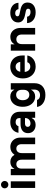

<svg xmlns="http://www.w3.org/2000/svg" viewBox="1473 -2214 951 3937"><g transform="rotate(-90 1948.5 -245.5)"><path d="M63.3 0V-500H198.3V0ZM130.8 -549.2Q99.2 -549.2 77.1 -571.2Q55 -593.3 55 -625Q55 -656.7 77.1 -678.8Q99.2 -700.8 130.8 -700.8Q162.5 -700.8 184.6 -678.8Q206.7 -656.7 206.7 -625Q206.7 -593.3 184.6 -571.2Q162.5 -549.2 130.8 -549.2Z M324.2 0V-500H452.5V-426.7H455.8Q476.7 -467.5 512.9 -488.3Q549.2 -509.2 596.7 -509.2Q644.2 -509.2 681.7 -487.5Q719.2 -465.8 742.5 -425H745Q771.7 -465.8 812.1 -487.5Q852.5 -509.2 901.7 -509.2Q960 -509.2 1003.3 -482.5Q1046.7 -455.8 1071.2 -409.2Q1095.8 -362.5 1095.8 -300.8V0H960.8V-274.2Q960.8 -326.7 936.3 -356.2Q911.7 -385.8 869.2 -385.8Q827.5 -385.8 802.5 -356.2Q777.5 -326.7 777.5 -274.2V0H642.5V-274.2Q642.5 -326.7 617.9 -356.2Q593.3 -385.8 550 -385.8Q506.7 -385.8 482.9 -356.2Q459.2 -326.7 459.2 -274.2V0Z M1356.7 9.2Q1280 9.2 1233.3 -33.8Q1186.7 -76.7 1186.7 -146.7Q1186.7 -220 1236.7 -260Q1286.7 -300 1376.7 -300H1496.7V-320Q1496.7 -358.3 1474.6 -379.6Q1452.5 -400.8 1413.3 -400.8Q1380.8 -400.8 1358.8 -385.8Q1336.7 -370.8 1330 -342.5H1193.3Q1208.3 -422.5 1265.8 -466.2Q1323.3 -510 1413.3 -510Q1514.2 -510 1570 -458.8Q1625.8 -407.5 1625.8 -314.2V0H1500.8V-70H1497.5Q1476.7 -30.8 1440.8 -10.8Q1405 9.2 1356.7 9.2ZM1385.8 -95.8Q1417.5 -95.8 1442.5 -109.6Q1467.5 -123.3 1482.1 -147.1Q1496.7 -170.8 1496.7 -201.7V-208.3H1383.3Q1350.8 -208.3 1333.3 -193.3Q1315.8 -178.3 1315.8 -153.3Q1315.8 -126.7 1334.6 -111.2Q1353.3 -95.8 1385.8 -95.8Z M1969.2 210Q1868.3 210 1802.1 163.3Q1735.8 116.7 1724.2 38.3H1866.7Q1875 67.5 1901.2 83.8Q1927.5 100 1965.8 100Q2018.3 100 2049.2 69.2Q2080 38.3 2080 -15V-81.7H2076.7Q2055 -41.7 2020 -20.8Q1985 0 1937.5 0Q1875.8 0 1828.3 -32.5Q1780.8 -65 1754.2 -122.5Q1727.5 -180 1727.5 -255Q1727.5 -330.8 1754.2 -387.9Q1780.8 -445 1828.3 -477.5Q1875.8 -510 1937.5 -510Q1985.8 -510 2021.2 -489.2Q2056.7 -468.3 2076.7 -428.3H2080V-500H2210.8V-13.3Q2210.8 90.8 2146.7 150.4Q2082.5 210 1969.2 210ZM1973.3 -120Q2020.8 -120 2048.3 -152.1Q2075.8 -184.2 2075.8 -238.3V-273.3Q2075.8 -326.7 2048.3 -358.3Q2020.8 -390 1973.3 -390Q1922.5 -390 1892.5 -353.3Q1862.5 -316.7 1862.5 -255Q1862.5 -193.3 1892.5 -156.7Q1922.5 -120 1973.3 -120Z M2553.3 10Q2481.7 10 2426.7 -22.1Q2371.7 -54.2 2340.4 -112.9Q2309.2 -171.7 2309.2 -251.7Q2309.2 -330.8 2339.6 -388.8Q2370 -446.7 2424.2 -478.3Q2478.3 -510 2548.3 -510Q2614.2 -510 2666.2 -480.8Q2718.3 -451.7 2748.8 -396.2Q2779.2 -340.8 2779.2 -260.8V-214.2H2441.7Q2448.3 -159.2 2478.3 -129.6Q2508.3 -100 2552.5 -100Q2587.5 -100 2610 -116.2Q2632.5 -132.5 2640.8 -160.8H2779.2Q2769.2 -107.5 2737.5 -69.2Q2705.8 -30.8 2658.3 -10.4Q2610.8 10 2553.3 10ZM2444.2 -305.8H2647.5Q2640.8 -352.5 2614.2 -376.7Q2587.5 -400.8 2549.2 -400.8Q2510 -400.8 2482.1 -376.7Q2454.2 -352.5 2444.2 -305.8Z M2877.5 0V-500H3008.3V-425.8H3011.7Q3033.3 -466.7 3071.7 -487.9Q3110 -509.2 3160 -509.2Q3215 -509.2 3256.2 -482.5Q3297.5 -455.8 3320.8 -408.3Q3344.2 -360.8 3344.2 -299.2V0H3209.2V-273.3Q3209.2 -325.8 3182.9 -355.8Q3156.7 -385.8 3110.8 -385.8Q3065.8 -385.8 3039.2 -355.8Q3012.5 -325.8 3012.5 -273.3V0Z M3664.2 10Q3567.5 10 3507.5 -37.5Q3447.5 -85 3443.3 -165.8H3573.3Q3579.2 -131.7 3604.2 -113.3Q3629.2 -95 3670 -95Q3702.5 -95 3720.4 -107.5Q3738.3 -120 3738.3 -145Q3738.3 -180 3690.8 -190.8L3595.8 -210.8Q3456.7 -241.7 3456.7 -350Q3456.7 -422.5 3511.2 -466.2Q3565.8 -510 3654.2 -510Q3743.3 -510 3799.6 -464.6Q3855.8 -419.2 3860 -342.5H3730Q3724.2 -375 3702.5 -392.1Q3680.8 -409.2 3646.7 -409.2Q3617.5 -409.2 3600 -397.5Q3582.5 -385.8 3582.5 -363.3Q3582.5 -346.7 3593.8 -336.7Q3605 -326.7 3625.8 -321.7L3724.2 -300Q3794.2 -285 3829.6 -250.4Q3865 -215.8 3865 -155.8Q3865 -79.2 3810.8 -34.6Q3756.7 10 3664.2 10Z"/></g></svg>

Font: Funnel Sans
Style: Bold
Weight: 700
Designer: NORD ID, Kristian Moeller
Foundry: Dicotype
Version: Version 1.000